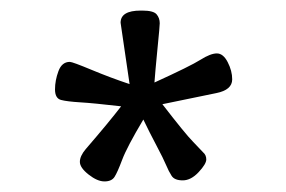

<svg xmlns="http://www.w3.org/2000/svg" viewBox="-20 -734 540 363"><path d="M282 -690 281 -676Q279 -654 276.5 -629Q274 -604 272 -578Q340 -609 359 -621Q378 -633 390 -633Q402 -633 410.5 -616.5Q419 -600 419 -584Q419 -564 389 -558L287 -537Q331 -480 345 -466L364 -446Q370 -441 370 -432.5Q370 -424 355.5 -408.5Q341 -393 325.5 -393Q310 -393 304.5 -401.5Q299 -410 294 -422Q289 -434 276 -458.5Q263 -483 251 -508Q220 -456 211 -432Q202 -408 196.5 -399.5Q191 -391 177.5 -391Q164 -391 147.5 -404Q131 -417 131 -428Q131 -439 142 -452Q186 -503 209 -533Q157 -539 132 -540.5Q107 -542 95.5 -545Q84 -548 84 -565Q84 -582 90.5 -599.5Q97 -617 112 -617Q117 -617 153 -602Q189 -587 225 -575L208 -691Q208 -714 246 -714H249Q270 -714 276 -707Q282 -700 282 -690Z"/></svg>

Font: ToneOZ-Pinyin-WenKai-Regular
Style: Regular
Weight: 400
Designer: Fontworks Inc.
Foundry: ToneOZ
Version: Version 0.240331